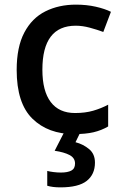

<svg xmlns="http://www.w3.org/2000/svg" viewBox="-20 -569 531 829"><path d="M300 10Q188 10 120 -56.5Q52 -123 52 -267Q52 -366 85 -428.5Q118 -491 176 -520Q234 -549 308 -549Q354 -549 393.5 -540Q433 -531 459 -518L426 -431Q399 -441 367.5 -449.5Q336 -458 307 -458Q163 -458 163 -268Q163 -176 199 -128.5Q235 -81 304 -81Q348 -81 382.5 -91Q417 -101 447 -117V-23Q418 -6 384 2Q350 10 300 10ZM390 133Q390 184 354.5 212Q319 240 241 240Q207 240 184 233V169Q195 172 211.5 174Q228 176 243 176Q272 176 288 167.5Q304 159 304 137Q304 113 280.5 100.5Q257 88 216 82L258 0H328L306 45Q340 54 365 75Q390 96 390 133Z"/></svg>

Font: Noto Sans Thaana Medium
Style: Regular
Weight: 500
Designer: David Williams
Foundry: Google Inc.
Version: Version 3.001; ttfautohint (v1.8.4.7-5d5b)